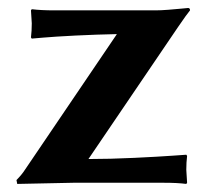

<svg xmlns="http://www.w3.org/2000/svg" viewBox="-20 -455 524 478"><path d="M271 -370.1Q221.2 -369.1 168.2 -366.5Q115.2 -363.8 86.9 -361.3L59.1 -358.9L57.1 -361.8Q59.1 -377.9 59.1 -397Q59.1 -402.8 57.1 -429.2L59.1 -432.1Q82 -429.2 115.2 -429.2H367.2Q380.4 -429.2 399.2 -430.7Q418 -432.1 432.4 -433.6Q446.8 -435.1 448.2 -435.1Q453.1 -435.1 453.1 -429.2Q446.3 -421.4 422.9 -387.2L200.2 -59.1Q253.4 -59.1 314.2 -62Q375 -64.9 409.7 -67.4L443.8 -69.8L445.8 -66.9Q443.8 -50.8 443.8 -32.2Q443.8 -26.4 445.8 0L443.8 2.9Q421.9 0 388.2 0H162.1L22.9 2.9L21 -6.8Q34.2 -20 42 -32.2Z"/></svg>

Font: Linux Biolinum O
Style: Bold
Weight: 700
Designer: Philipp H. Poll
Foundry: Philipp H. Poll
Version: Version 1.3.2